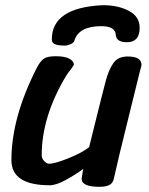

<svg xmlns="http://www.w3.org/2000/svg" viewBox="-20 -694 576 741"><path d="M519 -587Q519 -531 470 -531Q429 -531 427 -559Q425 -593 371 -593Q284 -593 267 -537Q265 -529 252.5 -523.5Q240 -518 231 -518Q206 -518 193 -523Q180 -528 180 -542Q180 -665 377 -674Q436 -674 477.5 -652Q519 -630 519 -587ZM364 27Q295 27 295 -4L301 -42Q273 -21 235 0Q197 21 172 21Q24 21 24 -76Q24 -241 123 -434Q135 -457 148.5 -467Q162 -477 195 -477Q230 -477 247.5 -467.5Q265 -458 265 -445Q265 -442 254 -427Q243 -414 235 -401Q141 -244 141 -95Q141 -82 151 -72Q161 -62 169 -62Q191 -62 243.5 -83Q296 -104 324 -126L344 -207Q380 -352 389 -385Q400 -425 417.5 -450.5Q435 -476 473 -476Q526 -476 526 -444Q526 -439 523.5 -431.5Q521 -424 520 -419L480 -257Q432 -64 419 -3Q415 14 401 20.5Q387 27 364 27Z"/></svg>

Font: Sriracha
Style: Regular
Weight: 400
Designer: Suppakit Chalermlarp
Version: Version 1.002g